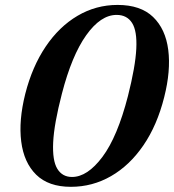

<svg xmlns="http://www.w3.org/2000/svg" viewBox="-20 -730 689 760"><path d="M445.5 -710.5Q536.5 -710.5 586 -662.8Q635.5 -615 646 -532.5Q656.5 -450 630 -345.5Q602 -234 547.5 -154.5Q493 -75 419.5 -32.8Q346 9.5 260.5 9.5Q172 9.5 123.2 -38.5Q74.5 -86.5 64 -169.8Q53.5 -253 80 -358.5Q107.5 -466.5 160.8 -545.5Q214 -624.5 287 -667.5Q360 -710.5 445.5 -710.5ZM486.5 -350Q516 -466.5 519.5 -537Q523 -607.5 502.8 -639.2Q482.5 -671 441.5 -671Q378.5 -671 321.2 -590.5Q264 -510 225 -359Q194 -239.5 190.5 -167Q187 -94.5 206.8 -62Q226.5 -29.5 265 -29.5Q326 -29.5 385.5 -109Q445 -188.5 486.5 -350Z"/></svg>

Font: Fraunces 144pt S050 SemiBold
Style: Italic
Weight: 600
Italic angle: -16°
Version: Version 1.000; ttfautohint (v1.8.3)